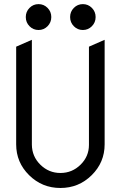

<svg xmlns="http://www.w3.org/2000/svg" viewBox="-20 -936 602 956"><path d="M347.7 -805.4Q329.1 -824.2 329.1 -851.1Q329.1 -877.9 347.7 -896.7Q366.2 -915.5 392.6 -915.5Q418.9 -915.5 437.5 -896.7Q456.1 -877.9 456.1 -851.1Q456.1 -824.2 437.5 -805.4Q418.9 -786.6 392.6 -786.6Q366.2 -786.6 347.7 -805.4ZM127 -805.4Q108.4 -824.2 108.4 -851.1Q108.4 -877.9 127 -896.7Q145.5 -915.5 171.9 -915.5Q198.2 -915.5 216.8 -896.7Q235.4 -877.9 235.4 -851.1Q235.4 -824.2 216.8 -805.4Q198.2 -786.6 171.9 -786.6Q145.5 -786.6 127 -805.4ZM60.5 -217.3V-703.6L138.7 -737.8V-215.8Q139.2 -157.2 180.7 -116.2Q222.7 -74.7 280.8 -74.7Q339.4 -74.7 381.3 -116.2Q422.9 -157.2 422.9 -214.4Q422.9 -215.3 422.9 -215.8V-703.6L501 -737.8V-217.3Q501 -127.4 436.5 -63.7Q372.1 0 280.8 0Q189.5 0 125 -63.7Q60.5 -127.4 60.5 -217.3Z"/></svg>

Font: NovaMono
Style: Regular
Weight: 400
Monospace: yes
Version: Version 1.2